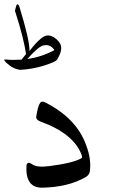

<svg xmlns="http://www.w3.org/2000/svg" viewBox="-54 -859 524 885"><path d="M113 -322Q117 -347 121.5 -362.5Q126 -378 131 -385Q138 -395 154 -387Q299 -314 343 -190Q356 -156 360 -125Q364 -94 360 -68Q357 -53 343 -44Q300 -19 249.5 -7Q199 5 142 6Q62 8 68 -96Q69 -107 78 -109Q84 -109 94 -102Q116 -86 171 -93Q288 -108 323 -131Q326 -133 323 -143Q287 -243 132 -299Q111 -307 113 -322ZM24 -838Q31 -843 36 -826Q58 -754 70 -703.5Q82 -653 82 -624Q95 -641 107.5 -655Q120 -669 133 -680Q158 -702 182 -693Q208 -683 223 -658Q238 -631 209 -584Q203 -574 150 -557Q96 -540 38 -537Q10 -542 -8 -556Q-29 -572 -32 -578Q-37 -586 -31 -585Q-12 -583 6.5 -583Q25 -583 45 -584L66 -610Q61 -645 48.5 -694.5Q36 -744 16 -806Q15 -808 15.5 -811.5Q16 -815 18 -822Q22 -837 24 -838ZM138 -647Q129 -643 112.5 -628.5Q96 -614 72 -587Q137 -596 197 -628Q175 -661 138 -647Z"/></svg>

Font: Amiri
Style: Italic
Weight: 400
Italic angle: 10°
Designer: Khaled Hosny
Version: Version 0.113